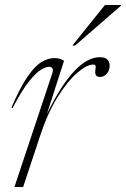

<svg xmlns="http://www.w3.org/2000/svg" viewBox="-20 -752 506 772"><path d="M189.5 -455Q195 -471 190.8 -477.2Q186.5 -483.5 176.5 -483.5Q166.5 -483.5 146.8 -472.8Q127 -462 98 -426.5Q69 -391 30.5 -317.5L26 -319.5Q61.5 -402 91.5 -445Q121.5 -488 148 -503.2Q174.5 -518.5 198 -518.5Q211.5 -518.5 220.2 -515.8Q229 -513 237.5 -507.5L168.5 -293.5Q280 -522 381.5 -522Q402 -522 411.5 -512.8Q421 -503.5 421 -489Q421 -469 409.5 -455.8Q398 -442.5 382.5 -442.5Q359 -442.5 363.5 -470Q366 -483.5 363.8 -488Q361.5 -492.5 356 -492.5Q329 -492.5 290 -458.8Q251 -425 211 -360.8Q171 -296.5 141 -205L73 0H38ZM271 -569 402 -732H466.5V-729L282 -569Z"/></svg>

Font: Newsreader 72pt ExtraLight
Style: Italic
Weight: 275
Italic angle: -17°
Designer: Hugues Gentile
Foundry: Production Type
Version: Version 1.003; ttfautohint (v1.8.3)